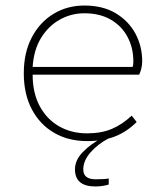

<svg xmlns="http://www.w3.org/2000/svg" viewBox="-20 -500 600 694"><path d="M295 10Q227 10 175.5 -20Q124 -50 95 -105Q66 -160 66 -235Q66 -310 95 -365Q124 -420 173.5 -450Q223 -480 285 -480Q352 -480 398.5 -452Q445 -424 469.5 -378.5Q494 -333 494 -278Q494 -264 490.5 -251Q487 -238 483 -230H98Q98 -164 123.5 -116.5Q149 -69 193.5 -43.5Q238 -18 295 -18Q346 -18 384 -34Q422 -50 456 -82L474 -59Q439 -24 396 -7Q353 10 295 10ZM98 -258H459Q461 -262 461.5 -267.5Q462 -273 462 -278Q462 -327 441 -366.5Q420 -406 380.5 -429Q341 -452 285 -452Q237 -452 196 -429Q155 -406 128.5 -363Q102 -320 98 -258ZM325 174Q288 174 269.5 158.5Q251 143 251 112Q251 79 279 50Q307 21 347 0H373Q333 21 307 51Q281 81 281 112Q281 148 325 148Q338 148 351 147.5Q364 147 373 145V167Q364 170 351 172Q338 174 325 174Z"/></svg>

Font: Gantari Thin
Style: Regular
Weight: 250
Designer: Anugrah Pasau
Foundry: Lafontype
Version: Version 1.000